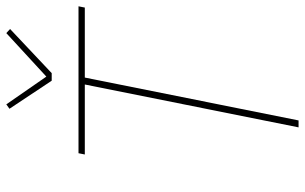

<svg xmlns="http://www.w3.org/2000/svg" viewBox="-199 -768 967 609"><g transform="rotate(-90 284.5 -463.5)"><path d="M343 -678 207 0H185L321 -678H99L103 -698H569L565 -678ZM333 -783 244 -917 258 -927 346 -800 484 -927 497 -915 357 -783Z"/></g></svg>

Font: IBM Plex Sans Cond Thin
Style: Italic
Weight: 100
Width: 3
Italic angle: -11°
Designer: Mike Abbink, Paul van der Laan, Pieter van Rosmalen
Foundry: Bold Monday
Version: Version 1.3